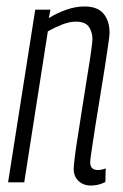

<svg xmlns="http://www.w3.org/2000/svg" viewBox="-20 -564 380 594"><path d="M89 -534H136L131 -508Q157 -524 185.5 -534Q214 -544 241 -544Q282 -544 300.5 -521.5Q319 -499 319 -462Q319 -454 314.5 -424Q310 -394 303.5 -351Q297 -308 289 -261Q281 -214 274.5 -171.5Q268 -129 263.5 -99Q259 -69 259 -62Q259 -38 283 -38Q288 -38 293.5 -39Q299 -40 307 -43L306 -1Q295 5 283.5 7.5Q272 10 261 10Q238 10 223 -4Q208 -18 208 -42Q208 -52 212 -83Q216 -114 223 -157Q230 -200 237 -246.5Q244 -293 251 -335Q258 -377 262 -406Q266 -435 266 -443Q266 -465 255 -481Q244 -497 214 -497Q195 -497 172 -488Q149 -479 128 -467L55 0H5Z"/></svg>

Font: Georama Condensed Light
Style: Italic
Weight: 300
Width: 3
Italic angle: -9°
Designer: Jean-Baptiste Levee
Foundry: Production Type
Version: Version 1.000